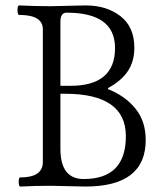

<svg xmlns="http://www.w3.org/2000/svg" viewBox="-20 -686 618 709"><path d="M55.2 2.9Q49.3 2.9 49.1 -13.9Q48.8 -30.8 55.2 -30.8Q138.2 -30.8 138.2 -87.9V-578.1Q138.2 -630.9 50.8 -630.9Q44.9 -630.9 44.7 -648.4Q44.4 -666 50.8 -666Q107.9 -663.1 168 -663.1Q188 -663.1 233.4 -664.6Q278.8 -666 295.9 -666Q374 -666 425 -626.2Q476.1 -586.4 476.1 -509.8Q476.1 -459 451.9 -423.1Q427.7 -387.2 378.9 -360.8V-356.9Q441.9 -332 480 -285.2Q518.1 -238.3 518.1 -168.9Q518.1 2.9 294.9 2.9Q278.3 2.9 233.2 1.5Q188 0 168 0Q110.8 0 55.2 2.9ZM203.1 -369.1H240.2Q404.8 -369.1 404.8 -508.8Q404.8 -639.2 226.1 -639.2Q203.1 -639.2 203.1 -606ZM289.1 -24.9Q444.8 -24.9 444.8 -183.1Q444.8 -339.8 220.2 -339.8H203.1V-136.2Q203.1 -24.9 289.1 -24.9Z"/></svg>

Font: Junicode SmCond Light
Style: Regular
Weight: 300
Width: 4
Designer: Peter S. Baker
Version: Version 2.206